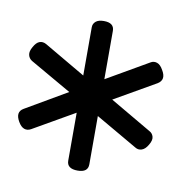

<svg xmlns="http://www.w3.org/2000/svg" viewBox="-54 -1136 467 493"><g transform="rotate(10 179.0 -890.0)"><path d="M179 -695Q151 -695 151 -716V-841L43 -779Q34 -774 25.5 -777Q17 -780 10 -792Q-4 -816 15 -827L123 -890L15 -952Q7 -957 5 -966Q3 -975 10 -987Q17 -1000 25.5 -1003Q34 -1006 43 -1001L151 -938V-1064Q151 -1073 158 -1079Q165 -1085 179 -1085Q206 -1085 206 -1064V-938L315 -1001Q323 -1006 332 -1003Q341 -1000 348 -987Q362 -964 343 -952L235 -890L343 -827Q351 -823 353.5 -814Q356 -805 348 -792Q341 -780 332 -777Q323 -774 315 -779L206 -842V-716Q206 -695 179 -695Z"/></g></svg>

Font: Playwrite AR
Style: Regular
Weight: 400
Designer: Veronika Burian, José Scaglione
Foundry: TypeTogether
Version: Version 1.002